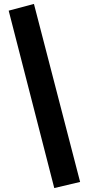

<svg xmlns="http://www.w3.org/2000/svg" viewBox="-20 -731 434 973"><path d="M255 222 24 -677 152 -711 386 191Z"/></svg>

Font: Ysabeau Office Black
Style: Regular
Weight: 900
Designer: Christian Thalmann (Catharsis Fonts)
Version: Version 2.001;gftools[0.9.30]; featfreeze: tnum,lnum,ss02